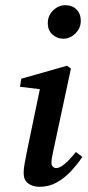

<svg xmlns="http://www.w3.org/2000/svg" viewBox="-20 -707 337 739"><path d="M71 -41Q71 -56 74.5 -76Q78 -96 83 -121L137 -381L156 -361L57 -373L62 -404L238 -454L253 -443L185 -126Q178 -97 178 -80Q178 -71 183.5 -65.5Q189 -60 196 -60Q223 -60 272 -122L297 -103Q278 -75 253.5 -48.5Q229 -22 199 -5Q169 12 132 12Q106 12 88.5 -1Q71 -14 71 -41ZM224 -558Q200 -558 182 -574Q164 -590 164 -618Q164 -647 184.5 -667Q205 -687 231 -687Q258 -687 274.5 -670.5Q291 -654 291 -627Q291 -599 270.5 -578.5Q250 -558 224 -558Z"/></svg>

Font: Lisu Bosa ExtraBold
Style: Italic
Weight: 800
Italic angle: -19°
Designer: David Morse, Annie Olsen, Victor Gaultney, Frank Grießhammer (Latin)
Foundry: SIL International
Version: Version 2.000